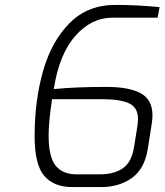

<svg xmlns="http://www.w3.org/2000/svg" viewBox="-20 -760 670 782"><path d="M121 -205Q121 -350 155.5 -471Q190 -592 263.5 -666Q337 -740 450 -740Q536 -740 630 -731L622 -688H438Q352 -688 286.5 -613.5Q221 -539 199 -397Q283 -406 414 -406Q506 -406 553.5 -380Q601 -354 601 -290Q601 -276 598 -256L582 -154Q569 -72 517 -35Q465 2 391 2H275Q199 2 160 -44Q121 -90 121 -205ZM389 -50Q444 -50 480 -74.5Q516 -99 526 -161L540 -249Q542 -267 542 -275Q542 -322 506 -339Q470 -356 395 -356H192Q178 -263 178 -208Q178 -121 206.5 -85.5Q235 -50 291 -50Z"/></svg>

Font: Exo Light
Style: Italic
Weight: 300
Italic angle: -9°
Designer: Natanael Gama
Foundry: Natanael Gama
Version: Version 1.500; ttfautohint (v1.6)